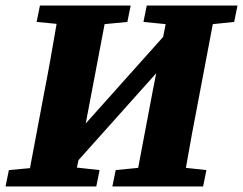

<svg xmlns="http://www.w3.org/2000/svg" viewBox="-29 -672 876 692"><path d="M488 -593 568 -585 559 -539 280 -227 296 -311 348 -585 430 -593 442 -652H115L103 -593L175 -586C161 -505 147 -423 131 -342L79 -66L3 -59L-9 0H318L330 -59L248 -68L254 -95L534 -408L521 -342L469 -67L388 -59L376 0H703L715 -59L641 -67C655 -148 670 -229 686 -311L738 -585L815 -593L827 -652H500Z"/></svg>

Font: Source Serif Pro Black
Style: Italic
Weight: 900
Italic angle: -12°
Designer: Frank Grießhammer
Foundry: Adobe Systems Incorporated
Version: Version 3.001;hotconv 1.0.111;makeotfexe 2.5.65597